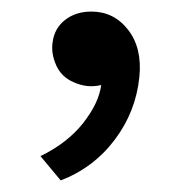

<svg xmlns="http://www.w3.org/2000/svg" viewBox="-20 -137 307 332"><path d="M50 133Q97 110 124 75.5Q151 41 155 10Q131 16 107 5Q86 -4 77 -24.5Q68 -45 71 -64Q74 -88 92.5 -102.5Q111 -117 138 -117Q177 -117 201.5 -85.5Q226 -54 221 -4Q215 56 178.5 104.5Q142 153 85 175Z"/></svg>

Font: Easer Grotesk
Style: Regular
Weight: 400
Designer: Boardeaser, Bonnie Shaver-Troup, Thomas Jockin
Foundry: Lexend
Version: Version 1.008;Glyphs 3.1.2 (3151)